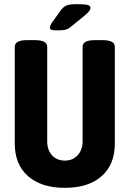

<svg xmlns="http://www.w3.org/2000/svg" viewBox="-20 -895 623 923"><path d="M51 -205V-670Q51 -702 109 -702H149Q207 -702 207 -670V-215Q207 -174 230 -148.5Q253 -123 292 -123Q330 -123 353.5 -149Q377 -175 377 -215V-670Q377 -702 435 -702H474Q532 -702 532 -670V-205Q532 -104 468.5 -48Q405 8 292 8Q179 8 115 -48Q51 -104 51 -205ZM220 -761Q220 -773 231 -788L272 -845Q286 -864 302 -869.5Q318 -875 349 -875Q385 -875 400 -871.5Q415 -868 415 -857Q415 -843 388 -821L324 -769Q309 -756 296 -752.5Q283 -749 255 -749Q233 -749 226.5 -752Q220 -755 220 -761Z"/></svg>

Font: Asap Condensed
Style: Bold
Weight: 700
Designer: Pablo Cosgaya
Foundry: Omnibus-Type
Version: Version 1.010; ttfautohint (v1.8)